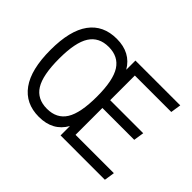

<svg xmlns="http://www.w3.org/2000/svg" viewBox="-149 -1055 1360 1360"><g transform="rotate(45 531.0 -375.0)"><path d="M1007 -78 995 0H551V-94Q489 16 349 16Q215 16 143.5 -83Q72 -182 72 -378Q72 -572 143 -669Q214 -766 349 -766Q488 -766 551 -658V-750H1000L988 -672H623V-425H954L942 -347H623V-78ZM539 -378Q539 -540 492.5 -612.5Q446 -685 349 -685Q252 -685 205.5 -612.5Q159 -540 159 -378Q159 -212 205 -138.5Q251 -65 349 -65Q447 -65 493 -138.5Q539 -212 539 -378Z"/></g></svg>

Font: Farro Light
Style: Regular
Weight: 300
Designer: Aceler Chua
Foundry: Grayscale Limited
Version: Version 1.101